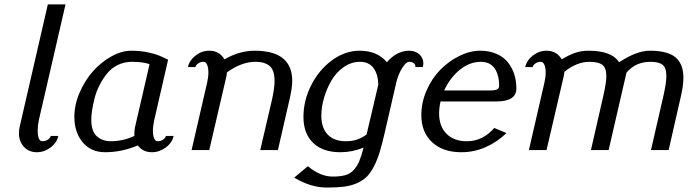

<svg xmlns="http://www.w3.org/2000/svg" viewBox="-20 -680 3117 870"><path d="M155.8 -134.8Q150.9 -113.3 150.9 -88.9Q150.9 -40 171.9 -40Q185.5 -40 196.5 -47.1Q207.5 -54.2 210 -64H244.1Q237.8 -33.2 209.2 -11.7Q180.7 9.8 147 9.8Q111.3 9.8 88.6 -14.4Q65.9 -38.6 65.9 -76.2Q65.9 -89.4 68.8 -104L196.8 -660.2H276.9Z M316.9 -150.9Q316.9 -205.1 340.8 -260.5Q364.7 -315.9 401.4 -357.2Q438 -398.4 484.6 -424.3Q531.2 -450.2 574.7 -450.2Q613.3 -450.2 647 -443.4Q680.7 -436.5 698.7 -429.2Q716.8 -421.9 741.7 -409.2L678.7 -134.8Q672.9 -108.9 672.9 -86.9Q672.9 -65.9 678.5 -53Q684.1 -40 693.8 -40Q707.5 -40 718.5 -47.1Q729.5 -54.2 731.9 -64H766.6Q760.3 -33.2 731.2 -11.7Q702.1 9.8 668.5 9.8Q627.4 9.8 604.5 -21Q530.8 9.8 456.5 9.8Q392.1 9.8 354.5 -35.4Q316.9 -80.6 316.9 -150.9ZM657.7 -389.2Q627.9 -399.9 577.6 -399.9Q542.5 -399.9 513.2 -385.3Q483.9 -370.6 464.6 -346.2Q445.3 -321.8 430.7 -293.2Q416 -264.6 408.4 -234.1Q400.9 -203.6 397.2 -179.9Q393.6 -156.2 393.6 -138.2Q393.6 -85.4 418.5 -62.7Q443.4 -40 482.9 -40Q536.6 -40 588.9 -64V-76.2Q588.9 -89.4 591.8 -104Z M918.5 -305.2Q924.3 -331.1 924.3 -351.1Q924.3 -373 918.5 -386.5Q912.6 -399.9 902.3 -399.9Q888.7 -399.9 878.2 -392.8Q867.7 -385.7 865.2 -376H831.5Q838.4 -406.7 866.5 -428.5Q894.5 -450.2 928.2 -450.2Q974.1 -450.2 997.1 -411.1Q1064.5 -450.2 1134.3 -450.2Q1304.2 -450.2 1304.2 -313Q1304.2 -285.2 1294.4 -240.2L1239.3 0H1159.2L1212.4 -228Q1224.1 -280.8 1224.1 -314Q1224.1 -361.8 1201.9 -380.9Q1179.7 -399.9 1137.2 -399.9Q1074.7 -399.9 1008.3 -352.1Q1007.8 -349.6 1007.3 -344.2Q1006.8 -338.9 1006.3 -335.9L928.2 0H848.1Z M1436 -155.8Q1436 -101.1 1464.6 -70.6Q1493.2 -40 1548.3 -40Q1601.6 -40 1641.1 -70.8L1694.3 -296.9Q1692.9 -344.2 1672.1 -372.1Q1651.4 -399.9 1611.3 -399.9Q1571.3 -399.9 1537.1 -375.7Q1502.9 -351.6 1481.4 -314.5Q1460 -277.3 1448 -235.6Q1436 -193.8 1436 -155.8ZM1627.4 -11.2Q1576.2 9.8 1522 9.8Q1442.4 9.8 1398.7 -32.7Q1355 -75.2 1355 -149.9Q1355 -225.1 1390.6 -294.9Q1426.3 -364.7 1485.4 -407.5Q1544.4 -450.2 1608.4 -450.2Q1689.9 -450.2 1733.4 -397.9Q1752.9 -422.4 1779.5 -436.3Q1806.2 -450.2 1833 -450.2Q1861.8 -450.2 1880.1 -433.8Q1898.4 -417.5 1898.4 -392.1Q1898.4 -388.2 1896 -376H1862.3V-379.9Q1862.3 -388.2 1854.5 -394Q1846.7 -399.9 1835 -399.9Q1819.8 -399.9 1802.2 -371.8Q1784.7 -343.8 1775.4 -305.2L1723.1 -78.1Q1710.9 -24.9 1700.2 10Q1689.5 44.9 1674.1 74.7Q1658.7 104.5 1641.4 121.3Q1624 138.2 1597.7 149.9Q1571.3 161.6 1539.1 165.8Q1506.8 169.9 1461.4 169.9Q1388.2 169.9 1313 125L1375 73.2Q1431.6 120.1 1487.3 120.1Q1522 120.1 1544.4 113.8Q1566.9 107.4 1582.5 90.6Q1598.1 73.7 1607.7 50.8Q1617.2 27.8 1627.4 -11.2Z M2319.8 -278.8Q2319.8 -220.2 2228 -220.2H1976.1Q1969.7 -190.9 1969.7 -166Q1969.7 -107.4 2003.4 -73.7Q2037.1 -40 2095.7 -40Q2167.5 -40 2219.7 -100.1L2274.9 -77.1Q2233.9 -37.1 2181.4 -13.7Q2128.9 9.8 2069.8 9.8Q1987.3 9.8 1938.2 -35.4Q1889.2 -80.6 1889.2 -158.2Q1889.2 -216.3 1913.3 -271Q1937.5 -325.7 1975.8 -364.5Q2014.2 -403.3 2062 -426.8Q2109.9 -450.2 2155.8 -450.2Q2196.8 -450.2 2229 -436.3Q2261.2 -422.4 2280.8 -398.2Q2300.3 -374 2310.1 -343.8Q2319.8 -313.5 2319.8 -278.8ZM1992.7 -270H2199.7Q2221.7 -270 2231.7 -274.7Q2241.7 -279.3 2241.7 -291Q2241.7 -341.3 2220.9 -370.6Q2200.2 -399.9 2158.7 -399.9Q2107.9 -399.9 2063.2 -363.5Q2018.6 -327.1 1992.7 -270Z M2446.8 -305.2Q2452.6 -331.1 2452.6 -351.1Q2452.6 -373 2446.8 -386.5Q2440.9 -399.9 2430.7 -399.9Q2417 -399.9 2406.5 -392.8Q2396 -385.7 2393.6 -376H2359.9Q2366.7 -406.7 2394.8 -428.5Q2422.9 -450.2 2456.5 -450.2Q2502.4 -450.2 2525.4 -411.1Q2558.6 -431.2 2586.4 -440.7Q2614.3 -450.2 2647.5 -450.2Q2751.5 -450.2 2785.6 -397.9Q2864.3 -450.2 2924.8 -450.2Q3004.9 -450.2 3040.8 -420.2Q3076.7 -390.1 3076.7 -327.1Q3076.7 -292 3064.5 -240.2L3009.8 0H2929.7L2985.8 -244.1Q2999.5 -304.7 2999.5 -335Q2999.5 -373 2982.4 -386.5Q2965.3 -399.9 2927.7 -399.9Q2859.9 -399.9 2818.8 -351.1L2737.8 0H2657.7L2713.4 -244.1Q2727.5 -305.7 2727.5 -334Q2727.5 -373 2709.2 -386.5Q2690.9 -399.9 2650.4 -399.9Q2594.2 -399.9 2537.6 -355Q2537.6 -351.6 2536.1 -344.5Q2534.7 -337.4 2534.7 -335.9L2456.5 0H2376.5Z"/></svg>

Font: Pfennig
Style: Italic
Weight: 500
Italic angle: -13°
Version: Version 20120410 ; ttfautohint (v0.8)